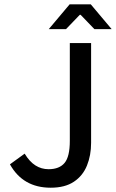

<svg xmlns="http://www.w3.org/2000/svg" viewBox="-20 -854 535 886"><path d="M213.9 12.2Q85.9 12.2 25.9 -95.7L93.8 -145Q116.2 -107.9 143.6 -90.6Q170.9 -73.2 204.1 -73.2Q253.9 -73.2 278.1 -102.3Q302.2 -131.3 302.2 -204.1V-655.3H400.4V-194.8Q400.4 -137.2 381.3 -90.1Q362.3 -43 321 -15.4Q279.8 12.2 213.9 12.2ZM205.1 -719.7 301.3 -834H398.9L495.1 -719.7H415.5L352.1 -785.6H348.1L284.7 -719.7Z"/></svg>

Font: Varta Light SemiBold
Style: Regular
Weight: 600
Version: Version 1.004